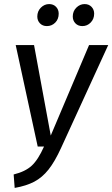

<svg xmlns="http://www.w3.org/2000/svg" viewBox="-20 -910 551 942"><path d="M280 -185Q249 -117 218 -78Q187 -39 148 -18.5Q109 2 52 12L47 -54Q104 -68 135.5 -97Q167 -126 196 -191H165L57 -689H147L229 -245L417 -689H511ZM163 -829Q163 -855 180.5 -872.5Q198 -890 221 -890Q242 -890 255 -876.5Q268 -863 268 -843Q268 -816 251 -799Q234 -782 210 -782Q189 -782 176 -795.5Q163 -809 163 -829ZM337 -829Q337 -855 354.5 -872.5Q372 -890 395 -890Q416 -890 429 -876.5Q442 -863 442 -843Q442 -817 425 -799.5Q408 -782 384 -782Q363 -782 350 -795.5Q337 -809 337 -829Z"/></svg>

Font: Fira Sans Extra Condensed
Style: Italic
Weight: 400
Width: 3
Italic angle: -8°
Designer: Carrois Corporate & Edenspiekermann AG
Foundry: Carrois Corporate GbR & Edenspiekermann AG
Version: Version 4.203